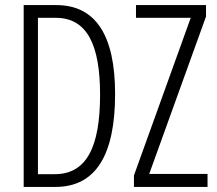

<svg xmlns="http://www.w3.org/2000/svg" viewBox="-20 -734 854 754"><path d="M432 -365C432 -595 356 -714 201 -714H73V0H198C356 0 432 -125 432 -365ZM795 0V-51H566L789 -669V-714H514V-664H729L506 -45V0ZM373 -362C373 -157 320 -50 195 -50H129V-664H199C322 -664 373 -558 373 -362Z"/></svg>

Font: Noto Sans Display Condensed Light
Style: Regular
Weight: 300
Width: 3
Designer: Monotype Design Team
Foundry: Monotype Imaging Inc.
Version: Version 1.900